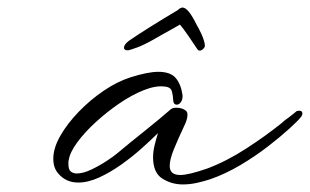

<svg xmlns="http://www.w3.org/2000/svg" viewBox="-20 -477 820 508"><path d="M464 11Q434 11 409.5 -4.5Q385 -20 385 -61Q385 -76 389 -92.5Q393 -109 398 -125Q381 -108 356 -85.5Q331 -63 301.5 -42Q272 -21 242.5 -7.5Q213 6 187 6Q155 6 135 -17Q121 -32 121 -57Q121 -85 139.5 -117.5Q158 -150 188.5 -181.5Q219 -213 254.5 -237Q290 -261 324 -272Q371 -287 399 -287Q431 -287 445 -270.5Q459 -254 463 -225V-222Q463 -209 454 -202Q450 -200 448 -200Q438 -200 438 -215Q438 -222 435 -234.5Q432 -247 415 -248Q392 -251 360.5 -238.5Q329 -226 296 -203.5Q263 -181 233.5 -154Q204 -127 184.5 -100.5Q165 -74 162 -54Q161 -51 161 -48Q161 -45 161 -43Q161 -28 167.5 -23Q174 -18 183 -18Q200 -18 222 -28.5Q244 -39 263.5 -52Q283 -65 291 -72Q322 -98 361.5 -129.5Q401 -161 432 -188Q437 -192 447 -192Q462 -192 472 -184Q476 -181 476 -173Q476 -161 467 -143Q451 -109 440 -82Q429 -55 429 -38Q429 -14 457 -14Q479 -14 528 -31Q579 -50 631.5 -84Q684 -118 726 -152Q731 -157 736 -160.5Q741 -164 745 -167Q750 -171 754.5 -174.5Q759 -178 765 -183Q768 -184 772 -184Q780 -184 780 -177Q780 -171 775 -166Q769 -158 746 -137Q723 -116 689.5 -90Q656 -64 616.5 -40.5Q577 -17 537 -3Q522 2 502.5 6.5Q483 11 464 11ZM317 -344Q308 -344 308 -351Q308 -359 321 -369Q341 -383 378.5 -406.5Q416 -430 450 -450Q457 -457 463 -457Q478 -457 500 -412Q507 -400 512.5 -388Q518 -376 520 -368Q522 -362 522 -356V-354Q519 -347 512.5 -344Q506 -341 502 -347Q493 -361 478.5 -382Q464 -403 456 -412Q451 -409 444 -405Q437 -401 428 -396Q420 -392 410 -386Q400 -380 389 -374Q361 -358 343 -351.5Q325 -345 320 -344Z"/></svg>

Font: WindSong Medium
Style: Regular
Weight: 500
Designer: Robert E. Leuschke
Foundry: Robert E. Leuschke
Version: Version 1.010; ttfautohint (v1.8.3)